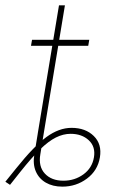

<svg xmlns="http://www.w3.org/2000/svg" viewBox="-71 -696 452 724"><path d="M164.1 7.8Q127.9 7.8 101.8 -7.3Q75.7 -22.5 64 -49.8Q52.2 -77.1 58.6 -114.3L76.2 -221.7H98.6L81.1 -114.3Q73.2 -68.4 98.1 -41.5Q123 -14.6 168 -14.6Q210.9 -14.6 243.7 -38.6Q276.4 -62.5 283.2 -102.5Q290 -142.6 263.9 -167Q237.8 -191.4 195.3 -191.4Q167.5 -191.4 139.6 -177.5Q111.8 -163.6 79.8 -132.3Q47.9 -101.1 6.3 -48.8L-33.2 1L-50.8 -10.7L-9.8 -61.5Q57.1 -145 104.2 -179.4Q151.4 -213.9 198.7 -213.9Q251.5 -213.9 282.7 -183.1Q314 -152.3 305.7 -102.5Q297.4 -52.7 256.8 -22.5Q216.3 7.8 164.1 7.8ZM71.3 -192.4 151.4 -675.8H173.8L93.8 -192.4ZM45.9 -523.4 49.8 -545.9H265.6L261.7 -523.4Z"/></svg>

Font: Inter 16pt Thin
Style: Italic
Weight: 250
Italic angle: -9.3988°
Version: Version 4.001;git-66647c0bb